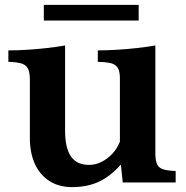

<svg xmlns="http://www.w3.org/2000/svg" viewBox="-20 -746 760 785"><path d="M159.2 -726.1H546.9V-662.1H159.2ZM474.1 -73.2Q430.7 -24.4 383.5 -2.7Q336.4 19 274.9 19Q221.7 19 182.9 -5.4Q144 -29.8 123 -75Q102.1 -120.1 102.1 -182.1V-409.2Q103 -443.4 96.4 -460.9Q89.8 -478.5 70.8 -485.4Q51.8 -492.2 14.2 -493.2V-540Q50.3 -540 91.1 -542.5Q131.8 -544.9 172.1 -549.6Q212.4 -554.2 246.1 -560.1V-211.9Q246.1 -141.1 270 -106.4Q293.9 -71.8 344.2 -71.8Q370.1 -71.8 394.8 -84Q419.4 -96.2 439.5 -117.7Q459.5 -139.2 470.2 -167V-407.2Q471.2 -434.1 468 -450.7Q464.8 -467.3 455.3 -476.3Q445.8 -485.4 427.7 -489Q409.7 -492.7 379.9 -493.2V-540Q416 -540 457.5 -542.5Q499 -544.9 540 -549.6Q581.1 -554.2 615.2 -560.1V-131.8Q614.3 -97.7 620.1 -79.6Q626 -61.5 644.3 -54.7Q662.6 -47.9 698.2 -46.9V0H481.9Z"/></svg>

Font: BIZ UDPMincho
Style: Bold
Weight: 700
Designer: TypeBank Co., Ltd.
Foundry: Morisawa Inc.
Version: Version 1.06